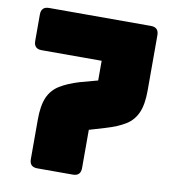

<svg xmlns="http://www.w3.org/2000/svg" viewBox="-81 -792 789 864"><g transform="rotate(10 313.5 -360.0)"><path d="M539 -720Q575 -720 575 -684V-431Q575 -368 558.5 -330Q542 -292 507.5 -270.5Q473 -249 419 -233L345 -211V-36Q345 0 309 0H147Q111 0 111 -36V-217Q111 -281 127.5 -318.5Q144 -356 179 -377.5Q214 -399 267 -415L348 -437V-527H74Q38 -527 38 -563V-684Q38 -720 74 -720Z"/></g></svg>

Font: Bungee Spice
Style: Regular
Weight: 400
Designer: David Jonathan Ross
Foundry: David Jonathan Ross
Version: Version 2.000